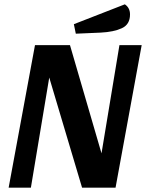

<svg xmlns="http://www.w3.org/2000/svg" viewBox="-20 -869 698 889"><path d="M304 -660 450 -159 533 -660H636L515 0H360L208 -510L123 0H20L142 -660ZM582 -802Q582 -756 544.5 -738.5Q507 -721 446 -718L331 -713L322 -757L558 -849Q582 -833 582 -802Z"/></svg>

Font: Sansita Medium Italic
Style: Regular
Weight: 500
Italic angle: -11°
Designer: Pablo Cosgaya
Foundry: Omnibus-Type
Version: Version 1.006